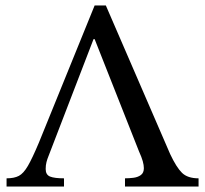

<svg xmlns="http://www.w3.org/2000/svg" viewBox="-20 -682 750 702"><path d="M214 0H4V-30Q32 -30 49 -39Q66 -48 82 -75.5Q98 -103 122 -160L326 -662H367L602 -119Q625 -70 645.5 -50Q666 -30 706 -30V0H437V-30Q452 -30 468 -32Q484 -34 495 -42Q506 -50 506 -67Q506 -78 502 -92.5Q498 -107 488 -129L326 -539H322L158 -113Q153 -101 150 -89.5Q147 -78 147 -64Q147 -43 163 -36.5Q179 -30 214 -30Z"/></svg>

Font: STIX Two Text
Style: Regular
Weight: 400
Designer: Ross Mills, John Hudson & Paul Hanslow, Tiro Typeworks Ltd; with prior portions MicroPress Inc., and Coen Hoffman.
Foundry: Tiro Typeworks Ltd
Version: Version 2.13 b171